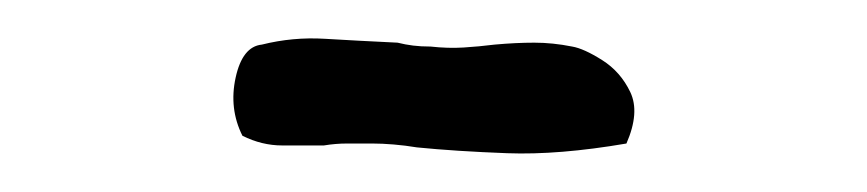

<svg xmlns="http://www.w3.org/2000/svg" viewBox="-20 -776 447 99"><path d="M303 -702Q268 -696 241.5 -697Q215 -698 195 -700Q189 -701 183 -701.5Q177 -702 172 -702Q165 -702 159 -702Q153 -702 147 -701Q136 -701 125.5 -701Q115 -701 105 -706Q98 -720 101.5 -736Q105 -752 115 -753Q131 -757 147.5 -756Q164 -755 185 -754Q189 -753 193 -752.5Q197 -752 202 -752Q211 -751 219 -751.5Q227 -752 235 -753Q246 -754 255.5 -754Q265 -754 275 -752Q281 -751 290.5 -745Q300 -739 305 -728.5Q310 -718 303 -702Z"/></svg>

Font: Yuji Mai
Style: Regular
Weight: 400
Designer: Kataoka Yuji
Foundry: Kinuta Font Factory
Version: Version 3.002